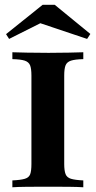

<svg xmlns="http://www.w3.org/2000/svg" viewBox="-20 -792 405 812"><path d="M32.3 0V-29Q67.7 -30.6 85.1 -35.9Q102.4 -41.1 107.7 -55.2Q112.9 -69.4 112.9 -98.4V-472.6Q112.9 -501.6 107.3 -515.7Q101.6 -529.8 84.7 -535.5Q67.7 -541.1 32.3 -541.9V-571Q54.8 -570.2 94 -569.4Q133.1 -568.5 185.5 -568.5Q233.1 -568.5 271.4 -569.4Q309.7 -570.2 332.3 -571V-541.9Q297.6 -541.1 280.2 -535.5Q262.9 -529.8 257.3 -515.7Q251.6 -501.6 251.6 -472.6V-98.4Q251.6 -70.2 257.3 -55.6Q262.9 -41.1 280.2 -35.9Q297.6 -30.6 332.3 -29V0Q309.7 -1.6 271.4 -2Q233.1 -2.4 185.5 -2.4Q133.1 -2.4 94 -2Q54.8 -1.6 32.3 0ZM18.5 -627.4 5.6 -647.6 160.5 -771.8H211.3L362.1 -648.4L348.4 -627.4L125 -702.4L172.6 -704.8Z"/></svg>

Font: Playfair 5pt SemiExpanded Light ExtraBold
Style: Regular
Weight: 800
Version: Version 2.001;gftools[0.9.30]